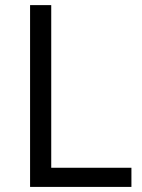

<svg xmlns="http://www.w3.org/2000/svg" viewBox="-20 -734 559 754"><path d="M98.1 0V-713.9H181.2V-75.2H496.1V0Z"/></svg>

Font: f04114697
Style: Regular
Weight: 400
Foundry: Ascender Corporation
Version: Version 1.10